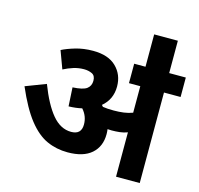

<svg xmlns="http://www.w3.org/2000/svg" viewBox="-114 -927 1087 1049"><g transform="rotate(15 429.5 -402.5)"><path d="M521 -211Q521 -141 475 -100.5Q429 -60 340 -60Q277 -60 222.5 -84.5Q168 -109 118.5 -171.5Q69 -234 20 -348L135 -392Q176 -285 223 -229Q270 -173 330 -173Q388 -173 388 -230Q388 -277 356 -313Q322 -305 281 -304L275 -410Q334 -413 355 -429Q376 -445 376 -474Q376 -503 356 -512.5Q336 -522 311 -522Q280 -522 251.5 -513Q223 -504 196 -490L159 -590Q188 -605 233.5 -618.5Q279 -632 333 -632Q419 -632 464 -588Q509 -544 509 -477Q509 -404 455 -359Q459 -354 463 -350Q476 -348 491 -347Q506 -346 525 -346Q555 -346 581 -349.5Q607 -353 631 -362V-512H567V-622H859V-512H765V0H631V-251Q610 -243 587.5 -240.5Q565 -238 542 -238Q531 -238 519 -239Q521 -225 521 -211ZM631 -617V-805H765V-617Z"/></g></svg>

Font: Noto Sans Devanagari UI
Style: Bold
Weight: 700
Designer: Jelle Bosma - Monotype Design Team
Foundry: Monotype Imaging Inc.
Version: Version 2.004; ttfautohint (v1.8.4.7-5d5b)